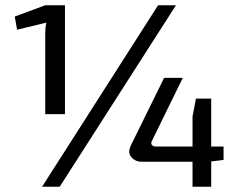

<svg xmlns="http://www.w3.org/2000/svg" viewBox="-20 -710 911 730"><path d="M649 -690 207 0H140L581 -690ZM227 -690V-276H152V-583Q152 -594 153 -604Q154 -614 156 -624L45 -597L36 -647L152 -690ZM675 -414 557 -173Q553 -165 557.5 -159Q562 -153 573 -153H830V-102L774 -95H519Q494 -95 479 -113Q464 -131 479 -160L604 -414ZM783 -335V0H712V-267L725 -335Z"/></svg>

Font: Exo 2 Medium
Style: Regular
Weight: 500
Designer: Natanael Gama
Foundry: Natanael Gama
Version: Version 2.010